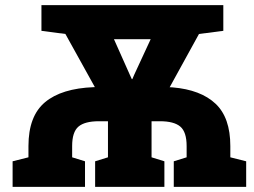

<svg xmlns="http://www.w3.org/2000/svg" viewBox="-20 -731 994 751"><path d="M29.3 0V-100.1L91.3 -115.7V-159.7Q91.3 -276.9 156 -331.1Q220.7 -385.3 347.2 -390.1H351.1L235.8 -598.1L142.1 -610.4V-710.9H853.5V-610.4L758.3 -598.1L643.6 -389.6Q646 -389.6 648.2 -389.6Q650.4 -389.6 655.3 -389.2Q765.1 -379.9 823 -325.4Q880.9 -271 880.9 -159.7V-115.7L942.9 -100.1V0H659.7V-100.1L710 -115.7V-159.7Q710 -214.8 685.3 -235.8Q660.6 -256.8 605.5 -256.8H572.8V-115.7L623 -100.1V0H352.1V-100.1L402.3 -115.7V-256.8H367.2Q311.5 -256.8 286.9 -235.8Q262.2 -214.8 262.2 -159.7V-115.7L312.5 -100.1V0ZM495.6 -421.4H497.6L504.9 -438.5L569.3 -577.6H425.8L487.8 -438.5Z"/></svg>

Font: Roboto Slab Black
Style: Regular
Weight: 900
Designer: Google
Version: Version 2.000; ttfautohint (v1.8.1.43-b0c9)